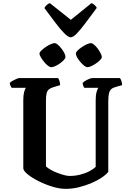

<svg xmlns="http://www.w3.org/2000/svg" viewBox="-20 -1200 825 1220"><path d="M398 0Q358 0 312.5 -14Q267 -28 226 -48.5Q185 -69 157.5 -91Q130 -113 128 -130V-565Q128 -596 133.5 -616Q139 -636 145 -642H54Q51 -647 47 -654.5Q43 -662 42 -673Q48 -680 60.5 -687Q73 -694 85.5 -699Q98 -704 104 -704H349Q353 -699 357.5 -687Q362 -675 362 -659L319 -646Q301 -641 290.5 -632Q280 -623 276 -606.5Q272 -590 272 -560V-143Q283 -132 302.5 -121Q322 -110 344.5 -101.5Q367 -93 387.5 -87.5Q408 -82 422 -82Q456 -82 488.5 -90Q521 -98 547 -111.5Q573 -125 588 -140V-564Q588 -596 594 -616.5Q600 -637 605 -642H516Q512 -646 509 -654.5Q506 -663 505 -673Q511 -680 523 -687Q535 -694 547.5 -699Q560 -704 566 -704H742Q747 -698 751 -687Q755 -676 756 -659L717 -648Q698 -643 687.5 -634Q677 -625 672.5 -607Q668 -589 668 -555V-108Q655 -91 627 -72Q599 -53 561.5 -37Q524 -21 482 -10.5Q440 0 398 0ZM535 -773Q527 -773 515 -782.5Q503 -792 490.5 -806.5Q478 -821 470 -835.5Q462 -850 462 -860Q462 -868 473 -879Q484 -890 500.5 -901Q517 -912 532.5 -919Q548 -926 558 -926Q566 -926 578 -916Q590 -906 601 -891Q612 -876 619.5 -861.5Q627 -847 627 -837Q627 -830 616.5 -819Q606 -808 591 -797.5Q576 -787 560.5 -780Q545 -773 535 -773ZM305 -773Q297 -773 284.5 -782.5Q272 -792 260 -807Q248 -822 239.5 -836Q231 -850 231 -860Q231 -868 242.5 -879Q254 -890 270 -901Q286 -912 302 -919Q318 -926 327 -926Q336 -926 347.5 -916Q359 -906 370.5 -891.5Q382 -877 389 -862.5Q396 -848 396 -837Q396 -830 386 -819Q376 -808 361.5 -797.5Q347 -787 331.5 -780Q316 -773 305 -773ZM429 -963Q414 -963 389 -988Q364 -1013 332 -1055.5Q300 -1098 262 -1149Q267 -1159 276.5 -1168Q286 -1177 297 -1180L430 -1074L561 -1180Q571 -1177 581 -1168Q591 -1159 595 -1150Q556 -1098 524.5 -1055.5Q493 -1013 469 -988Q445 -963 429 -963Z"/></svg>

Font: Texturina 12pt
Style: Bold
Weight: 700
Designer: Guillermo Torres Carreño
Foundry: Omnibus-Type
Version: Version 1.002